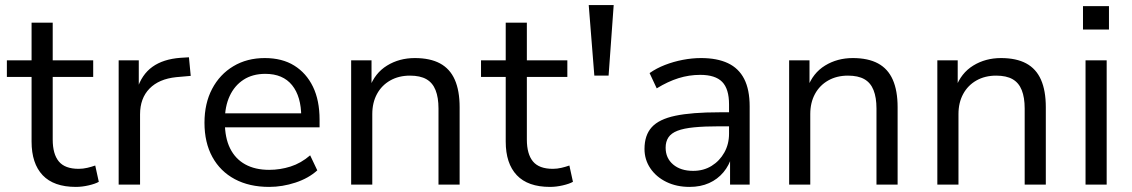

<svg xmlns="http://www.w3.org/2000/svg" viewBox="-20 -725 4445 754"><path d="M278 9Q191 9 147.5 -37Q104 -83 104 -169V-423H7V-488H104V-636H187V-488H346V-423H187V-177Q187 -120 211 -91Q235 -62 289 -62Q306 -62 323 -66Q340 -70 354 -75L368 -11Q354 -3 328 3Q302 9 278 9Z M446 0V-488H525V-373H518Q536 -432 578.5 -462.5Q621 -493 689 -498L722 -500L729 -427L672 -422Q604 -415 567 -377Q530 -339 530 -276V0Z M1037 9Q959 9 902 -21.5Q845 -52 814 -108.5Q783 -165 783 -243Q783 -319 813 -376Q843 -433 896.5 -465Q950 -497 1020 -497Q1088 -497 1135.5 -467.5Q1183 -438 1209 -384.5Q1235 -331 1235 -255V-225H846V-280H1180L1163 -266Q1163 -346 1127 -390.5Q1091 -435 1022 -435Q972 -435 936.5 -412Q901 -389 882 -348Q863 -307 863 -252V-245Q863 -184 883.5 -142.5Q904 -101 943 -79.5Q982 -58 1037 -58Q1080 -58 1121 -71Q1162 -84 1198 -115L1226 -56Q1192 -25 1140.5 -8Q1089 9 1037 9Z M1359 0V-488H1439V-380H1431Q1452 -438 1500 -467.5Q1548 -497 1609 -497Q1669 -497 1708 -476Q1747 -455 1766 -412Q1785 -369 1785 -304V0H1702V-299Q1702 -342 1690.5 -371Q1679 -400 1654.5 -414Q1630 -428 1590 -428Q1546 -428 1512.5 -409Q1479 -390 1460.5 -356Q1442 -322 1442 -277V0Z M2140 9Q2053 9 2009.5 -37Q1966 -83 1966 -169V-423H1869V-488H1966V-636H2049V-488H2208V-423H2049V-177Q2049 -120 2073 -91Q2097 -62 2151 -62Q2168 -62 2185 -66Q2202 -70 2216 -75L2230 -11Q2216 -3 2190 3Q2164 9 2140 9Z M2314 -428 2292 -705H2390L2370 -428Z M2688 9Q2637 9 2597 -10.5Q2557 -30 2534 -64Q2511 -98 2511 -140Q2511 -194 2539.5 -225.5Q2568 -257 2632.5 -270.5Q2697 -284 2805 -284H2857V-229H2807Q2747 -229 2706 -225Q2665 -221 2640.5 -211.5Q2616 -202 2605 -185.5Q2594 -169 2594 -145Q2594 -104 2623.5 -79Q2653 -54 2702 -54Q2743 -54 2774.5 -73.5Q2806 -93 2824.5 -126Q2843 -159 2843 -200V-315Q2843 -376 2816 -403.5Q2789 -431 2730 -431Q2686 -431 2644.5 -418Q2603 -405 2559 -378L2531 -438Q2558 -457 2591.5 -470Q2625 -483 2661.5 -490Q2698 -497 2733 -497Q2796 -497 2838.5 -477Q2881 -457 2902.5 -415Q2924 -373 2924 -307V0H2847V-112H2854Q2844 -76 2821 -48.5Q2798 -21 2764.5 -6Q2731 9 2688 9Z M3079 0V-488H3159V-380H3151Q3172 -438 3220 -467.5Q3268 -497 3329 -497Q3389 -497 3428 -476Q3467 -455 3486 -412Q3505 -369 3505 -304V0H3422V-299Q3422 -342 3410.5 -371Q3399 -400 3374.5 -414Q3350 -428 3310 -428Q3266 -428 3232.5 -409Q3199 -390 3180.5 -356Q3162 -322 3162 -277V0Z M3661 0V-488H3741V-380H3733Q3754 -438 3802 -467.5Q3850 -497 3911 -497Q3971 -497 4010 -476Q4049 -455 4068 -412Q4087 -369 4087 -304V0H4004V-299Q4004 -342 3992.5 -371Q3981 -400 3956.5 -414Q3932 -428 3892 -428Q3848 -428 3814.5 -409Q3781 -390 3762.5 -356Q3744 -322 3744 -277V0Z M4233 -609V-701H4335V-609ZM4243 0V-488H4326V0Z"/></svg>

Font: Nunito Sans 12pt ExtraLight 11pt
Style: Regular
Weight: 400
Version: Version 3.101;gftools[0.9.27]